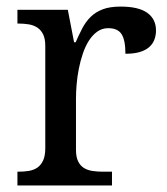

<svg xmlns="http://www.w3.org/2000/svg" viewBox="-20 -566 511 586"><path d="M321.8 0H33.2V-42H36.1Q53.2 -42 68.1 -44.4Q83 -46.9 94 -54.4Q105 -62 111.6 -76.2Q118.2 -90.3 118.2 -113.8V-425.8Q118.2 -447.8 111.6 -461.2Q105 -474.6 93.8 -481.9Q82.5 -489.3 67.6 -491.7Q52.7 -494.1 36.1 -494.1H33.2V-536.1H187L206.1 -437H210.9Q220.7 -459.5 231 -479.2Q241.2 -499 256.1 -513.9Q271 -528.8 293 -537.4Q314.9 -545.9 348.1 -545.9Q402.8 -545.9 429.4 -526.9Q456.1 -507.8 456.1 -473.1Q456.1 -457.5 450.9 -444.3Q445.8 -431.2 434.6 -421.6Q423.3 -412.1 405.8 -407Q388.2 -401.9 362.8 -401.9Q362.8 -443.4 351.1 -461.7Q339.4 -480 310.1 -480Q291.5 -480 276.9 -469.5Q262.2 -459 251.2 -441.7Q240.2 -424.3 232.7 -401.9Q225.1 -379.4 220.5 -355.7Q215.8 -332 213.9 -308.6Q211.9 -285.2 211.9 -266.1V-108.9Q211.9 -86.9 218.5 -73.5Q225.1 -60.1 236.3 -53.2Q247.6 -46.4 262.5 -44.2Q277.3 -42 293.9 -42H321.8Z"/></svg>

Font: Sahl Naskh
Style: Regular
Weight: 400
Designer: Pascal Zoghbi
Version: Version 1.001